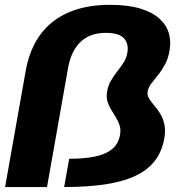

<svg xmlns="http://www.w3.org/2000/svg" viewBox="-32 -754 746 774"><path d="M-11.5 0H157.5L242.5 -480.5Q248 -512.5 260 -538.5Q272 -564.5 290.8 -583.2Q309.5 -602 335.2 -611.8Q361 -621.5 394.5 -621.5Q448 -621.5 467.8 -599.5Q487.5 -577.5 481.5 -542Q478 -520.5 466.8 -502.8Q455.5 -485 441.5 -467.2Q427.5 -449.5 415.5 -429.2Q403.5 -409 399.5 -383Q396 -362 401.2 -344.8Q406.5 -327.5 416 -312Q425.5 -296.5 435 -281.2Q444.5 -266 450 -249Q455.5 -232 452 -211Q448 -186.5 434.5 -168.2Q421 -150 396.5 -138Q372 -126 335 -120Q298 -114 247 -114L226.5 0Q320.5 0 392 -10.8Q463.5 -21.5 513.2 -44.8Q563 -68 592 -105.5Q621 -143 630.5 -196.5Q636 -230 630.2 -254.5Q624.5 -279 612.8 -297.5Q601 -316 588.8 -330.2Q576.5 -344.5 568.8 -357.2Q561 -370 563 -384Q565.5 -400.5 577.2 -416.2Q589 -432 604.2 -450.5Q619.5 -469 633 -493.8Q646.5 -518.5 652 -553Q658 -589 648.2 -621.5Q638.5 -654 610 -679.5Q581.5 -705 532.5 -719.8Q483.5 -734.5 412 -734.5Q334 -734.5 274.8 -715.2Q215.5 -696 174 -660.8Q132.5 -625.5 107.2 -577Q82 -528.5 72 -470.5Z"/></svg>

Font: Anybody UltraCondensed Thin
Style: Bold Italic
Weight: 700
Italic angle: -10°
Version: Version 1.111